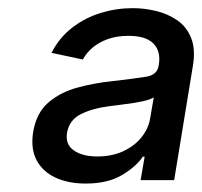

<svg xmlns="http://www.w3.org/2000/svg" viewBox="-20 -759 489 464"><path d="M187 -315.4Q145.5 -315.4 114.5 -329.6Q83.5 -343.8 68.6 -371.6Q53.7 -399.4 60.1 -439.9Q67.9 -486.3 96.9 -511.2Q126 -536.1 166.3 -547.1Q206.5 -558.1 248.5 -562.5Q307.6 -569.3 333.7 -573.7Q359.9 -578.1 363.3 -600.1L363.8 -602.1Q369.1 -635.3 350.8 -653.8Q332.5 -672.4 290.5 -672.4Q262.7 -672.4 240.7 -664.6Q218.8 -656.7 203.6 -643.8Q188.5 -630.9 180.2 -615.2L104.5 -631.3Q123.5 -668.5 154.8 -692.4Q186 -716.3 223.6 -727.8Q261.2 -739.3 300.8 -739.3Q329.1 -739.3 357.4 -732.4Q385.7 -725.6 408.4 -710Q431.2 -694.3 442.1 -666.7Q453.1 -639.2 445.8 -597.7L400.9 -323.7H319.8L329.6 -380.4H325.2Q308.6 -356 274.4 -335.7Q240.2 -315.4 187 -315.4ZM214.8 -380.9Q251 -380.9 278.3 -393.8Q305.7 -406.7 322.3 -427.7Q338.9 -448.7 342.8 -472.7L351.6 -523.9Q344.7 -518.6 324.5 -514.2Q304.2 -509.8 281 -507.1Q257.8 -504.4 241.7 -502Q203.6 -497.1 175.5 -483.2Q147.5 -469.2 142.1 -438.5Q137.2 -410.6 158 -395.8Q178.7 -380.9 214.8 -380.9Z"/></svg>

Font: Inter 17pt
Style: Italic
Weight: 400
Italic angle: -9.3988°
Version: Version 4.001;git-66647c0bb